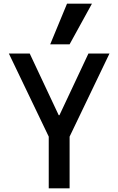

<svg xmlns="http://www.w3.org/2000/svg" viewBox="-20 -1020 640 1040"><path d="M244 0V-280L28 -730H141L298 -396H302L459 -730H573L357 -280V0ZM357 -780H252L343 -1000H478Z"/></svg>

Font: M PLUS Code Latin Expanded Medium
Style: Regular
Weight: 500
Width: 7
Designer: Coji Morishita
Foundry: UNDERFOREST DESIGN
Version: Version 1.002; ttfautohint (v1.8.3)